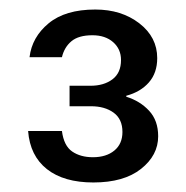

<svg xmlns="http://www.w3.org/2000/svg" viewBox="-20 -730 391 403"><path d="M176 -347Q114 -347 78.5 -375Q43 -403 39 -455H110Q114 -424 131.5 -412Q149 -400 175 -400Q203 -400 220 -414Q237 -428 237 -453Q237 -480 218.5 -493.5Q200 -507 171 -507H126V-550H170Q198 -550 216 -563.5Q234 -577 234 -604Q234 -627 217.5 -641.5Q201 -656 174 -656Q145 -656 130 -643.5Q115 -631 110 -610H42Q47 -652 82 -681Q117 -710 180 -710Q235 -710 272.5 -681Q310 -652 310 -608Q310 -577 292.5 -557Q275 -537 245 -529V-527Q274 -518 293 -497.5Q312 -477 312 -444Q312 -404 276 -375.5Q240 -347 176 -347Z"/></svg>

Font: HostGroteskRegular
Style: Regular
Weight: 400
Designer: Doukan Karapınar based on Poppins by Indian Type Foundry, Jonny Pinhorn
Foundry: Element Type
Version: Version 1.001; ttfautohint (v1.8.4.7-5d5b)